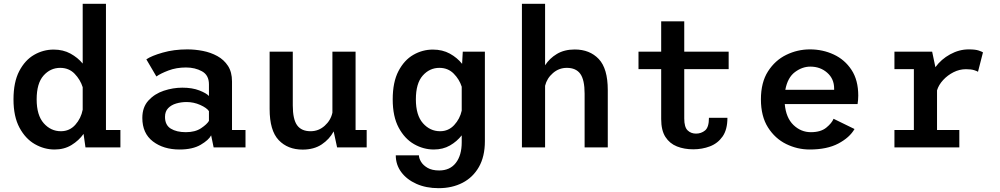

<svg xmlns="http://www.w3.org/2000/svg" viewBox="-20 -770 5223 1003"><path d="M265 11Q211 11 162 -17Q113 -45 81.8 -103Q50.5 -161 50.5 -251Q50.5 -341 80.5 -398.5Q110.5 -456 158.2 -483.5Q206 -511 260 -511Q310 -511 348.2 -490Q386.5 -469 412 -438V-750H533.5V-91H609V0H426.5L416.5 -70.5Q392 -36 353.8 -12.5Q315.5 11 265 11ZM171.5 -251Q171.5 -168 208.5 -126.2Q245.5 -84.5 298 -84.5Q343.5 -84.5 373.5 -118.2Q403.5 -152 412 -197V-314.5Q399.5 -354 369.8 -384.8Q340 -415.5 294.5 -415.5Q243 -415.5 207.2 -375Q171.5 -334.5 171.5 -251Z M918 11Q834 11 778.8 -31.2Q723.5 -73.5 723.5 -154Q723.5 -210 755.5 -245Q787.5 -280 835.5 -296Q883.5 -312 932.5 -312Q984.5 -312 1021.5 -297.5Q1058.5 -283 1071.5 -268.5V-329.5Q1071.5 -377.5 1035.2 -397.5Q999 -417.5 951.5 -417.5Q901.5 -417.5 860 -401.8Q818.5 -386 797 -370.5L744.5 -460Q771.5 -478.5 830 -495.2Q888.5 -512 958.5 -512Q999 -512 1040 -504Q1081 -496 1115.5 -477Q1150 -458 1171 -425.8Q1192 -393.5 1192 -344.5V-91H1262.5V0H1096L1083 -63Q1070.5 -38.5 1028.5 -13.8Q986.5 11 918 11ZM951 -79.5Q999.5 -79.5 1030.5 -100.2Q1061.5 -121 1071.5 -138.5V-189.5Q1060 -206.5 1026 -221.8Q992 -237 954.5 -237Q927 -237 901 -229.5Q875 -222 858.5 -205Q842 -188 842 -159.5Q842 -116.5 872.2 -98Q902.5 -79.5 951 -79.5Z M1561 11.5Q1483 11.5 1435.8 -38.2Q1388.5 -88 1388.5 -200.5V-500H1509.5V-219.5Q1509.5 -147 1532 -115.8Q1554.5 -84.5 1602.5 -84.5Q1644.5 -84.5 1676.2 -113Q1708 -141.5 1716.5 -181.5V-500H1837.5V-91H1895.5V0H1741L1723 -83.5Q1701 -42.5 1660.5 -15.5Q1620 11.5 1561 11.5Z M2246 11Q2192 11 2143 -17Q2094 -45 2062.8 -103Q2031.5 -161 2031.5 -251Q2031.5 -341 2061.5 -398.5Q2091.5 -456 2139.2 -483.5Q2187 -511 2241 -511Q2291.5 -511 2330 -489.8Q2368.5 -468.5 2394 -436.5L2397.5 -500H2513V-32.5Q2513 47.5 2481.8 102.2Q2450.5 157 2396 185Q2341.5 213 2271.5 213Q2206 213 2155.5 190.5Q2105 168 2076.2 129.2Q2047.5 90.5 2047.5 41.5H2168.5Q2168.5 56.5 2179.5 75Q2190.5 93.5 2213.8 107Q2237 120.5 2274.5 120.5Q2330.5 120.5 2361.2 81Q2392 41.5 2392 -27V-63Q2367 -31 2330.5 -10Q2294 11 2246 11ZM2152.5 -251Q2152.5 -168 2189.5 -126.2Q2226.5 -84.5 2279 -84.5Q2323 -84.5 2352.8 -116.8Q2382.5 -149 2392 -192V-317Q2379.5 -356 2349.8 -385.8Q2320 -415.5 2275.5 -415.5Q2224 -415.5 2188.2 -375Q2152.5 -334.5 2152.5 -251Z M2706.5 0V-750H2827.5V-429Q2850.5 -465 2889.2 -488.2Q2928 -511.5 2982.5 -511.5Q3060.5 -511.5 3107.8 -461.8Q3155 -412 3155 -299.5V0H3034V-280.5Q3034 -353 3011.5 -384.2Q2989 -415.5 2941 -415.5Q2900 -415.5 2868.5 -388.2Q2837 -361 2827.5 -322V0Z M3434 -148V-409H3315.5V-500H3434V-658.5H3554.5V-500H3786.5V-409H3554.5V-151Q3554.5 -106 3572 -89Q3589.5 -72 3616 -72Q3643 -72 3663.2 -88.5Q3683.5 -105 3683.5 -154.5H3780Q3780 -93 3754.8 -57Q3729.5 -21 3688.8 -5.5Q3648 10 3601.5 10Q3554.5 10 3516.5 -5Q3478.5 -20 3456.2 -54.5Q3434 -89 3434 -148Z M4209.5 11Q4145.5 11 4087.2 -17.5Q4029 -46 3992 -104.2Q3955 -162.5 3955 -251Q3955 -339.5 3992 -397.2Q4029 -455 4087.5 -483.5Q4146 -512 4211 -512Q4278 -512 4335.5 -485.2Q4393 -458.5 4428.2 -405Q4463.5 -351.5 4463.5 -270.5Q4463.5 -260 4462.5 -247.8Q4461.5 -235.5 4460 -226.5H4079.5Q4086 -154.5 4125 -117Q4164 -79.5 4216 -79.5Q4267.5 -79.5 4296.5 -103.2Q4325.5 -127 4334.5 -149.5L4444 -96Q4418.5 -51.5 4359.5 -20.2Q4300.5 11 4209.5 11ZM4213 -422Q4171 -422 4132.8 -393.5Q4094.5 -365 4082.5 -301H4337.5V-307.5Q4337.5 -358.5 4301.2 -390.2Q4265 -422 4213 -422Z M4652.5 0V-91H4754V-409H4652.5V-500H4849.5L4866.5 -419Q4896.5 -460.5 4943.5 -486.2Q4990.5 -512 5040.5 -512Q5075.5 -512 5092.8 -506Q5110 -500 5115 -496.5L5089 -395Q5084.5 -398.5 5068.8 -403.5Q5053 -408.5 5026 -408.5Q4992.5 -408.5 4961.2 -392.8Q4930 -377 4906.8 -351.8Q4883.5 -326.5 4875 -298V-91H4991.5V0Z"/></svg>

Font: Trispace Medium
Style: Regular
Weight: 500
Designer: Tyler Finck
Foundry: Etcetera Type Company
Version: Version 1.210; ttfautohint (v1.8.3)